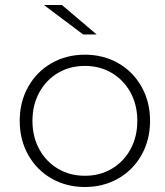

<svg xmlns="http://www.w3.org/2000/svg" viewBox="-20 -745 660 769"><path d="M320 4Q246 4 186.5 -30Q127 -64 93 -124.5Q59 -185 59 -261Q59 -337 93 -397.5Q127 -458 186.5 -492Q246 -526 320 -526Q394 -526 453.5 -492Q513 -458 547 -397.5Q581 -337 581 -261Q581 -185 547 -124.5Q513 -64 453.5 -30Q394 4 320 4ZM320 -41Q380 -41 427.5 -69Q475 -97 502.5 -147Q530 -197 530 -261Q530 -325 502.5 -375Q475 -425 427.5 -453Q380 -481 320 -481Q260 -481 212.5 -453Q165 -425 137.5 -375Q110 -325 110 -261Q110 -197 137.5 -147Q165 -97 212.5 -69Q260 -41 320 -41ZM156 -725H228L367 -607H313Z"/></svg>

Font: Hilab Light
Style: Regular
Weight: 300
Designer: Cristianderson Lima
Foundry: Cristianderson
Version: Version 1.0